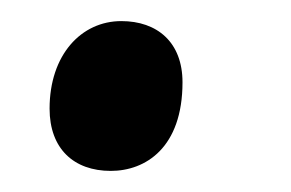

<svg xmlns="http://www.w3.org/2000/svg" viewBox="-20 -154 276 182"><path d="M85 8C118 8 153 -14 153 -76C153 -114 129 -134 95 -134C57 -134 27 -102 27 -51C27 -13 50 8 85 8Z"/></svg>

Font: Noto Serif Condensed Medium
Style: Italic
Weight: 500
Width: 3
Italic angle: -12°
Designer: Monotype Design Team
Foundry: Monotype Imaging Inc.
Version: Version 2.013